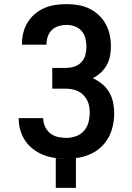

<svg xmlns="http://www.w3.org/2000/svg" viewBox="-20 -763 640 933"><path d="M349 150H251V5Q263 7 275 7.5Q287 8 299 8H301Q273 8 244.5 4Q216 0 190 -10.5Q164 -21 141.5 -38Q119 -55 103 -78.5Q87 -102 79 -129.5Q71 -157 71 -185V-189H190V-187Q190 -167 199 -147.5Q208 -128 224.5 -115Q241 -102 261.5 -97.5Q282 -93 303 -93Q326 -93 349 -101Q372 -109 387.5 -126.5Q403 -144 409.5 -167Q416 -190 416 -214Q416 -230 413.5 -245.5Q411 -261 404 -275Q397 -289 386 -300.5Q375 -312 361 -319Q347 -326 331.5 -329Q316 -332 300 -332H234V-433H300Q320 -433 340 -439Q360 -445 374.5 -460Q389 -475 394.5 -495Q400 -515 400 -536Q400 -556 395 -576.5Q390 -597 376.5 -612.5Q363 -628 343 -635Q323 -642 303 -642Q284 -642 265.5 -636.5Q247 -631 233 -618Q219 -605 212.5 -586.5Q206 -568 206 -549V-546H87V-553Q87 -580 94 -606.5Q101 -633 115.5 -656Q130 -679 151 -696.5Q172 -714 197 -724.5Q222 -735 249 -739Q276 -743 303 -743Q331 -743 359 -738.5Q387 -734 412.5 -722Q438 -710 459 -690.5Q480 -671 493.5 -646.5Q507 -622 513 -594Q519 -566 519 -538Q519 -514 514.5 -490.5Q510 -467 498.5 -446.5Q487 -426 469.5 -410Q452 -394 431 -383Q455 -372 476 -355Q497 -338 510.5 -315Q524 -292 529.5 -265.5Q535 -239 535 -212Q535 -172 523.5 -133.5Q512 -95 486.5 -64.5Q461 -34 424.5 -16.5Q388 1 349 5Z"/></svg>

Font: Iosevka Extended
Style: Bold
Weight: 700
Width: 7
Monospace: yes
Designer: Belleve Invis
Foundry: Belleve Invis
Version: Version 32.5.0; ttfautohint (v1.8.4)